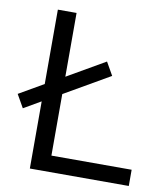

<svg xmlns="http://www.w3.org/2000/svg" viewBox="-101 -772 726 839"><g transform="rotate(10 262.0 -352.5)"><path d="M88 0H527V-72H171V-345L372 -461L339 -519L171 -422V-705H88V-375L-21 -312L12 -254L88 -298Z"/></g></svg>

Font: Poppy and Pepper
Style: Regular
Weight: 400
Designer: Thy Ha
Foundry: Thy Ha
Version: Version 0.001;Glyphs 3.2 (3227)